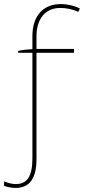

<svg xmlns="http://www.w3.org/2000/svg" viewBox="-44 -725 427 942"><path d="M33 197C101 197 135 150 135 56V-466H319V-485H135V-547C135 -633 179 -686 251 -686C281 -686 312 -680 340 -667L348 -683C325 -696 288 -705 254 -705C167 -705 115 -646 115 -548V-484C92 -483 64 -480 45 -475V-466H115V51C115 139 90 178 34 178C16 178 -1 174 -24 165V187C-7 193 13 197 33 197Z"/></svg>

Font: Fixel Text Thin
Style: Regular
Weight: 100
Width: 4
Designer: AlfaBravo + MacPaw
Foundry: Kyrylo Tkachov, Marchela Mozhyna, Serhii Makarenko, Maria Weinstein, Zakhar Kryvoshyya
Version: Version 1.211